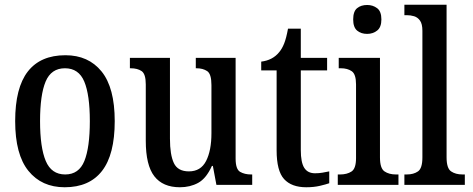

<svg xmlns="http://www.w3.org/2000/svg" viewBox="-20 -780 1994 810"><path d="M253 10Q156 10 100 -59Q44 -128 44 -269Q44 -410 97.5 -478.5Q151 -547 256 -547Q353 -547 408.5 -478.5Q464 -410 464 -269Q464 -128 410.5 -59Q357 10 253 10ZM255 -44Q313 -44 336 -101Q359 -158 359 -269Q359 -380 335.5 -436Q312 -492 254 -492Q196 -492 172.5 -436Q149 -380 149 -269Q149 -158 173 -101Q197 -44 255 -44Z M739 10Q667 10 631 -36.5Q595 -83 595 -186V-424Q595 -468 577.5 -480Q560 -492 531 -492H528V-536H697V-195Q697 -127 713.5 -92Q730 -57 777 -57Q827 -57 849.5 -101Q872 -145 872 -218V-421Q872 -468 854 -480Q836 -492 809 -492H806V-536H974V-111Q974 -66 993 -55Q1012 -44 1039 -44H1044V0H893L878 -80H874Q850 -27 816 -8.5Q782 10 739 10Z M1272 10Q1210 10 1178.5 -24.5Q1147 -59 1147 -146V-483H1082V-520Q1130 -526 1157 -559Q1170 -574 1179 -597Q1188 -620 1195 -659H1249V-536H1360V-483H1249V-147Q1249 -95 1263.5 -72Q1278 -49 1309 -49Q1326 -49 1340 -51.5Q1354 -54 1369 -57V-7Q1355 -2 1329.5 4Q1304 10 1272 10Z M1529 -637Q1503 -637 1486.5 -651Q1470 -665 1470 -698Q1470 -732 1486.5 -745.5Q1503 -759 1529 -759Q1553 -759 1571 -745.5Q1589 -732 1589 -698Q1589 -665 1571 -651Q1553 -637 1529 -637ZM1405 0V-44H1415Q1444 -44 1463 -56.5Q1482 -69 1482 -113V-424Q1482 -467 1464 -479.5Q1446 -492 1418 -492H1409V-536H1583V-116Q1583 -70 1602 -57Q1621 -44 1650 -44H1661V0Z M1686 0V-44H1696Q1725 -44 1743.5 -57Q1762 -70 1762 -116V-650Q1762 -679 1752 -693Q1742 -707 1727 -711.5Q1712 -716 1696 -716H1686V-760H1864V-116Q1864 -70 1883 -57Q1902 -44 1931 -44H1941V0Z"/></svg>

Font: Noto Serif Armenian Condensed Medium
Style: Regular
Weight: 500
Width: 3
Designer: Monotype Design Team
Foundry: Monotype Imaging Inc.
Version: Version 2.008; ttfautohint (v1.8.4.7-5d5b)